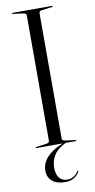

<svg xmlns="http://www.w3.org/2000/svg" viewBox="-99 -741 485 979"><g transform="rotate(-10 143.5 -252.0)"><path d="M193 -5.5 196 -1.5Q151.5 19 132.2 48.5Q113 78 113 115.5Q113 149.5 128 167.8Q143 186 170.5 186Q188 186 203.2 176.2Q218.5 166.5 225.5 153Q227 151 228 150.2Q229 149.5 230 150Q231.5 150.5 231.8 152Q232 153.5 230.5 155.5Q223.5 171 204.5 183.8Q185.5 196.5 156.5 196.5Q114 196.5 90 176.5Q66 156.5 66 121Q66 96.5 79 73.5Q92 50.5 119.8 30.5Q147.5 10.5 193 -5.5ZM176.5 -25.5Q176.5 -19.5 180.2 -16.8Q184 -14 192.5 -12.5L245 -5.5Q249 -5 249 -2.5Q249 -2 248.2 -1Q247.5 0 245.5 0H41.5Q39.5 0 38.5 -1Q37.5 -2 37.5 -2.5Q37.5 -5 42 -5.5L94.5 -12.5Q103 -14 106.8 -16.8Q110.5 -19.5 110.5 -25.5V-674.5Q110.5 -680.5 106.8 -683.5Q103 -686.5 94.5 -687.5L42 -694.5Q37.5 -695 37.5 -697.5Q37.5 -698.5 38.5 -699.2Q39.5 -700 41.5 -700H245.5Q247.5 -700 248.2 -699.2Q249 -698.5 249 -697.5Q249 -695 245 -694.5L192.5 -687.5Q184 -686.5 180.2 -683.5Q176.5 -680.5 176.5 -674.5Z"/></g></svg>

Font: Fraunces 120pt Light
Style: Regular
Weight: 300
Version: Version 1.000;[b76b70a41]